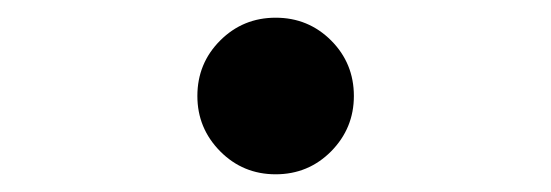

<svg xmlns="http://www.w3.org/2000/svg" viewBox="-20 -547 626 218"><path d="M293 -349.1Q255.9 -349.1 230 -375.2Q204.1 -401.4 204.1 -438Q204.1 -475.1 230 -501Q255.9 -526.9 293 -526.9Q330.1 -526.9 356 -501Q381.8 -475.1 381.8 -438Q381.8 -401.4 356 -375.2Q330.1 -349.1 293 -349.1Z"/></svg>

Font: Caskaydia Cove
Style: Bold
Weight: 700
Monospace: yes
Designer: Aaron Bell
Foundry: Saja Typeworks
Version: Version 4.300; ttfautohint (v1.8.3)